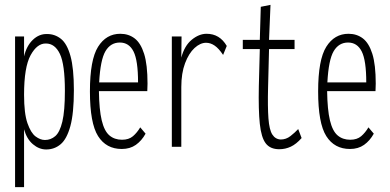

<svg xmlns="http://www.w3.org/2000/svg" viewBox="-20 -603 1605 790"><path d="M42 167V-453H79V-371Q89 -414 115 -439Q141 -464 174 -463Q206 -463 231 -443Q256 -423 270 -372.5Q284 -322 284 -232Q284 -137 269.5 -84Q255 -31 229.5 -9.5Q204 12 170 12Q141 12 115.5 -9.5Q90 -31 79 -71V167ZM165 -27Q189 -27 207.5 -43Q226 -59 236.5 -102.5Q247 -146 247 -229Q247 -338 226.5 -381Q206 -424 169 -424Q133 -425 106 -376Q79 -327 79 -213Q79 -136 93 -96Q107 -56 126.5 -41.5Q146 -27 165 -27Z M481 10Q417 10 383.5 -43Q350 -96 350 -227Q350 -357 383.5 -410.5Q417 -464 475 -464Q509 -464 534 -445Q559 -426 573 -381.5Q587 -337 587 -259Q587 -249 586.5 -242.5Q586 -236 586 -228H387Q388 -152 398.5 -108Q409 -64 430 -46Q451 -28 482 -28Q510 -28 527 -42.5Q544 -57 557 -79L579 -53Q563 -24 539 -7Q515 10 481 10ZM388 -264H548Q548 -354 529.5 -391Q511 -428 473 -428Q435 -428 414 -392.5Q393 -357 388 -264Z M687 1V-453H727L726 -366Q739 -415 769 -439.5Q799 -464 830 -464Q884 -464 913 -414L898 -377Q880 -404 863 -415.5Q846 -427 828 -427Q804 -427 780.5 -405.5Q757 -384 741.5 -343Q726 -302 726 -245V1Z M1129 11Q1092 11 1073.5 -13Q1055 -37 1049 -93.5Q1043 -150 1045 -248L1049 -401H979V-439H1049L1053 -575L1093 -583L1087 -439H1192V-401H1087L1083 -243Q1081 -163 1084.5 -116Q1088 -69 1100.5 -49.5Q1113 -30 1135 -29Q1157 -29 1175 -43Q1193 -57 1207 -72L1221 -35Q1199 -10 1176.5 0.5Q1154 11 1129 11Z M1420 10Q1356 10 1322.5 -43Q1289 -96 1289 -227Q1289 -357 1322.5 -410.5Q1356 -464 1414 -464Q1448 -464 1473 -445Q1498 -426 1512 -381.5Q1526 -337 1526 -259Q1526 -249 1525.5 -242.5Q1525 -236 1525 -228H1326Q1327 -152 1337.5 -108Q1348 -64 1369 -46Q1390 -28 1421 -28Q1449 -28 1466 -42.5Q1483 -57 1496 -79L1518 -53Q1502 -24 1478 -7Q1454 10 1420 10ZM1327 -264H1487Q1487 -354 1468.5 -391Q1450 -428 1412 -428Q1374 -428 1353 -392.5Q1332 -357 1327 -264Z"/></svg>

Font: Inconsolata ExtraCondensed Light
Style: Regular
Weight: 300
Width: 2
Monospace: yes
Designer: Raph Levien, Cyreal, Brenton Simpson
Foundry: Raph Levien, Cyreal, Google
Version: Version 3.100; ttfautohint (v1.8.4.7-5d5b)